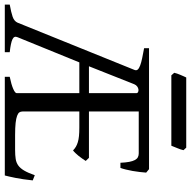

<svg xmlns="http://www.w3.org/2000/svg" viewBox="-18 -796 814 819"><g transform="rotate(90 389.5 -387.0)"><path d="M377.9 -560.5Q377.9 -565.9 373.3 -568.4Q368.7 -570.8 362.3 -570.1Q356 -569.3 349.6 -564.9Q343.3 -560.5 339.8 -552.2L263.2 -358.9H377.9ZM750 -119.1Q745.6 -76.7 739.3 -45.4Q732.9 -14.2 729 0H308.1V-21Q341.3 -27.8 359.6 -35.9Q377.9 -43.9 377.9 -50.8V-317.9H246.6L139.2 -54.2Q132.8 -40 147.9 -32.7Q163.1 -25.4 203.1 -21V0H0V-21Q33.2 -26.9 52 -33.4Q70.8 -40 77.1 -54.2L278.8 -553.2Q282.2 -561.5 277.1 -567.1Q272 -572.8 259.8 -577.4Q247.6 -582 228.8 -585.9Q210 -589.8 186 -594.2V-615.2H702.1L716.8 -603Q715.8 -590.3 714.1 -575.2Q712.4 -560.1 709.7 -544.9Q707 -529.8 703.6 -516.1Q700.2 -502.4 696.8 -493.2H674.8Q673.8 -515.6 670.9 -530.8Q668 -545.9 663.1 -554.9Q658.2 -564 651.1 -567.6Q644 -571.3 634.8 -571.3H456.1V-358.9H653.8L667 -345.2Q662.6 -338.4 657.2 -330.6Q651.9 -322.8 645.8 -315.2Q639.6 -307.6 633.5 -301.3Q627.4 -294.9 622.1 -291Q614.7 -298.3 606.4 -303.2Q598.1 -308.1 586.9 -311.5Q575.7 -314.9 560.5 -316.4Q545.4 -317.9 524.9 -317.9H456.1V-75.2Q456.1 -67.9 459.7 -62.3Q463.4 -56.6 474.4 -52.5Q485.4 -48.3 505.1 -46.1Q524.9 -43.9 557.1 -43.9H620.1Q642.6 -43.9 658.4 -46.4Q674.3 -48.8 686.3 -57.4Q698.2 -65.9 708 -82.5Q717.8 -99.1 728 -127.9ZM621.1 -762.2Q620.1 -756.8 617.7 -749.8Q615.2 -742.7 612.3 -735.6Q609.4 -728.5 606.7 -721.7Q604 -714.8 602.1 -710.4H301.8L291 -722.7Q292 -728 294.4 -734.9Q296.9 -741.7 299.8 -748.8Q302.7 -755.9 305.7 -762.5Q308.6 -769 311 -773.9H610.4Z"/></g></svg>

Font: Noto Serif Devanagari
Style: Regular
Weight: 400
Designer: Monotype Design Team
Foundry: Monotype Imaging Inc.
Version: Version 1.01